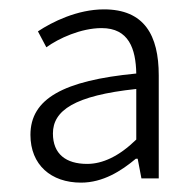

<svg xmlns="http://www.w3.org/2000/svg" viewBox="-20 -828 415 410"><path d="M153 -438C200 -438 239 -463 270 -489H274L282 -447H319V-667C319 -753 288 -808 202 -808C145 -808 91 -781 61 -761L79 -727C105 -746 153 -768 197 -768C255 -768 270 -724 271 -671C115 -656 45 -617 45 -540C45 -476 89 -438 153 -438ZM166 -478C121 -478 93 -499 93 -543C93 -592 139 -624 271 -638V-530C234 -494 199 -478 166 -478Z"/></svg>

Font: Noto Sans KR Light
Style: Regular
Weight: 300
Designer: Ryoko NISHIZUKA 西塚涼子 (kana, bopomofo & ideographs); Paul D. Hunt (Latin, Greek & Cyrillic); Sandoll Communications 산돌커뮤니
Foundry: Adobe
Version: Version 2.004;hotconv 1.0.118;makeotfexe 2.5.65603